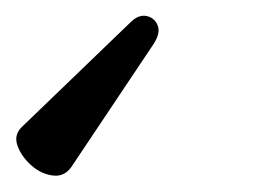

<svg xmlns="http://www.w3.org/2000/svg" viewBox="-68 -43 335 240"><path d="M23 163Q14 178 -1 176.5Q-16 175 -28.5 164Q-41 153 -46 139.5Q-51 126 -41 116L95 -15Q105 -25 115 -23Q125 -21 129 -11.5Q133 -2 124 12Z"/></svg>

Font: Junicode VF
Style: Italic
Weight: 400
Italic angle: -11°
Designer: Peter S. Baker
Version: Version 2.209